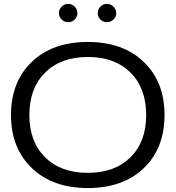

<svg xmlns="http://www.w3.org/2000/svg" viewBox="-20 -951 896 980"><path d="M36.1 -363.8Q36.1 -533.2 142.1 -635Q248 -736.8 428.2 -736.8Q607.9 -736.8 713.9 -634.8Q819.8 -532.7 819.8 -363.8Q819.8 -194.3 713.9 -92.8Q607.9 8.8 428.2 8.8Q248.5 8.8 142.3 -93.3Q36.1 -195.3 36.1 -363.8ZM129.9 -363.8Q129.9 -227.5 210.2 -148.2Q290.5 -68.8 428.2 -68.8Q565.9 -68.8 646 -148.2Q726.1 -227.5 726.1 -363.8Q726.1 -501 646 -580.6Q565.9 -660.2 428.2 -660.2Q290.5 -660.2 210.2 -580.3Q129.9 -500.5 129.9 -363.8ZM280.8 -883.8Q280.8 -903.3 294.7 -917.2Q308.6 -931.2 328.1 -931.2Q347.7 -931.2 361.3 -917.2Q375 -903.3 375 -883.8Q375 -864.3 361.3 -851.1Q347.7 -837.9 328.1 -837.9Q308.6 -837.9 294.7 -851.3Q280.8 -864.7 280.8 -883.8ZM525.9 -931.2Q544.9 -931.2 559.1 -917Q573.2 -902.8 573.2 -883.8Q573.2 -864.7 559.1 -851.3Q544.9 -837.9 525.9 -837.9Q506.3 -837.9 492.7 -851.1Q479 -864.3 479 -883.8Q479 -903.3 492.7 -917.2Q506.3 -931.2 525.9 -931.2Z"/></svg>

Font: Lumene Sans Expanded
Style: Regular
Weight: 400
Width: 7
Designer: Deni Anggara
Version: Version 1.003;Glyphs 3.1.2 (3151)